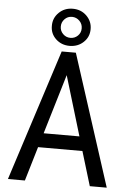

<svg xmlns="http://www.w3.org/2000/svg" viewBox="-62 -991 700 1036"><g transform="rotate(5 288.0 -473.0)"><path d="M191.4 -262.7H385.3L288.1 -585.9ZM408.2 -185.5H168L112.8 0H21L250 -710.9H326.7L556.2 0H464.4ZM290 -901.9Q265.6 -901.9 249.5 -884.8Q233.4 -868.2 233.4 -844.7Q233.4 -821.3 250 -804.7Q266.6 -788.1 290 -788.1Q313.5 -788.1 330.1 -804.2Q346.7 -820.3 346.7 -844.2Q346.7 -868.2 330.1 -884.8Q313.5 -901.4 290 -901.9ZM395 -843.8Q395 -801.8 364.7 -773.4Q335 -745.1 290 -744.6Q245.1 -744.6 214.8 -773.4Q184.6 -802.2 185.1 -844.2Q184.6 -886.2 214.8 -916Q245.1 -945.8 290 -945.8Q335 -945.8 365.2 -916Q395.5 -885.7 395 -843.8Z"/></g></svg>

Font: RobotoCondensed-Regular
Style: Regular
Weight: 400
Designer: Google
Version: Version 2.001201; 2014